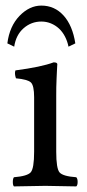

<svg xmlns="http://www.w3.org/2000/svg" viewBox="-20 -665 311 687"><path d="M225.1 -498Q221.2 -517.6 212.4 -534.4Q203.6 -551.3 190.9 -563Q178.2 -574.7 162.1 -581.3Q146 -587.9 127.9 -587.9Q91.8 -587.9 64.5 -564Q37.1 -540 30.8 -498L6.3 -509.8Q14.2 -571.3 49.8 -608.2Q85.4 -645 127.9 -645Q175.3 -645 207.5 -609.4Q239.7 -573.7 249.5 -509.8ZM181.2 -122.1Q181.2 -62 193.1 -48.1Q205.1 -34.2 252.9 -30.8Q257.8 -25.9 257.8 -13.9Q257.8 -2 252.9 2Q167 0 142.1 0Q114.3 0 29.8 2Q25.9 -2 25.9 -13.9Q25.9 -25.9 29.8 -30.8Q77.6 -34.7 89.8 -48.3Q102.1 -62 102.1 -122.1V-316.9Q102.1 -358.9 90.6 -369.9Q79.1 -380.9 37.1 -384.8Q31.2 -401.9 35.2 -413.1Q127.9 -425.3 171.9 -441.9Q185.1 -441.9 185.1 -435.1Q185.1 -432.6 184.6 -428Q184.1 -423.3 183.6 -409.4Q183.1 -395.5 182.4 -382.6Q181.6 -369.6 181.4 -352.5Q181.2 -335.4 181.2 -321.3Z"/></svg>

Font: Linux Libertine Capitals
Style: Small Caps
Weight: 400
Designer: Philipp H. Poll
Foundry: Philipp H. Poll
Version: Version 5.1.3